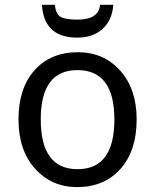

<svg xmlns="http://www.w3.org/2000/svg" viewBox="-20 -761 640 791"><path d="M297.9 9.8Q192.4 9.8 124.3 -66.2Q56.2 -142.1 56.2 -269Q56.2 -397.5 122.3 -471.7Q188.5 -545.9 300.8 -545.9Q407.2 -545.9 475.1 -470.2Q543 -394.5 543 -269Q543 -139.6 476.1 -64.9Q409.2 9.8 297.9 9.8ZM299.8 -64Q451.2 -64 451.2 -269Q451.2 -472.2 298.8 -472.2Q147.9 -472.2 147.9 -269Q147.9 -64 299.8 -64ZM446.8 -741.2Q442.4 -679.2 403.3 -642.6Q364.3 -606 297.9 -606Q161.1 -606 152.8 -741.2H206.1Q209.5 -704.1 228.8 -692.1Q248 -680.2 298.8 -680.2Q387.2 -680.2 392.1 -741.2Z"/></svg>

Font: Droid Sans Mono
Style: Regular
Weight: 400
Monospace: yes
Foundry: Ascender Corporation
Version: Version 1.00 build 112